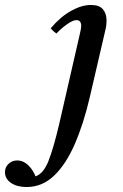

<svg xmlns="http://www.w3.org/2000/svg" viewBox="-194 -498 497 773"><path d="M172 -478Q206 -478 220.5 -460.5Q235 -443 235 -416Q235 -410 234 -398.5Q233 -387 230 -376L168 -109Q143 -1 107.5 81Q72 163 24 209Q-24 255 -87 255Q-125 255 -149.5 238.5Q-174 222 -174 195Q-174 175 -159.5 161.5Q-145 148 -125 148Q-100 148 -80.5 167Q-61 186 -51 212Q-19 201 1 150.5Q21 100 44 3L126 -355Q133 -384 133 -393Q133 -417 114 -417Q100 -417 77.5 -401.5Q55 -386 33 -363Q26 -368 20.5 -373Q15 -378 10 -384Q50 -431 92.5 -454.5Q135 -478 172 -478Z"/></svg>

Font: Tiro Devanagari Sanskrit
Style: Italic
Weight: 400
Italic angle: -11°
Designer: Devanagari: John Hudson & Fiona Ross, assisted by Paul Hanslow. Latin: John Hudson with Paul Hanslow, assisted by Kaja S
Foundry: Tiro Typeworks Ltd.
Version: Version 1.52